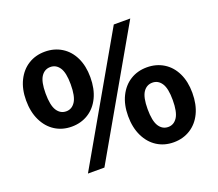

<svg xmlns="http://www.w3.org/2000/svg" viewBox="-123 -900 1229 1084"><g transform="rotate(-20 492.0 -357.5)"><path d="M44 -494Q44 -562 69 -612.5Q94 -663 137.5 -690Q181 -717 237 -717Q293 -717 337 -690Q381 -663 405.5 -612.5Q430 -562 430 -494Q430 -424 405.5 -373Q381 -322 337 -294.5Q293 -267 237 -267Q181 -267 137.5 -294.5Q94 -322 69 -373.5Q44 -425 44 -494ZM312 -494Q312 -564 291.5 -594.5Q271 -625 237 -625Q202 -625 181.5 -594.5Q161 -564 161 -494Q161 -422 181.5 -390.5Q202 -359 237 -359Q271 -359 291.5 -390.5Q312 -422 312 -494ZM656 -728H755L330 13H231ZM555 -214Q555 -282 580 -332.5Q605 -383 648.5 -410Q692 -437 748 -437Q804 -437 848 -410Q892 -383 916.5 -332.5Q941 -282 941 -214Q941 -144 916.5 -93Q892 -42 848 -14.5Q804 13 748 13Q692 13 648.5 -14.5Q605 -42 580 -93.5Q555 -145 555 -214ZM823 -214Q823 -284 802.5 -314.5Q782 -345 748 -345Q713 -345 692.5 -314.5Q672 -284 672 -214Q672 -142 692.5 -110.5Q713 -79 748 -79Q782 -79 802.5 -110.5Q823 -142 823 -214Z"/></g></svg>

Font: Nebula Sans Bold
Style: Regular
Weight: 700
Designer: Paul D. Hunt for Adobe (as Source Sans)
Foundry: Nebula Entertainment & Broadcasting LLC
Version: Version 1.010